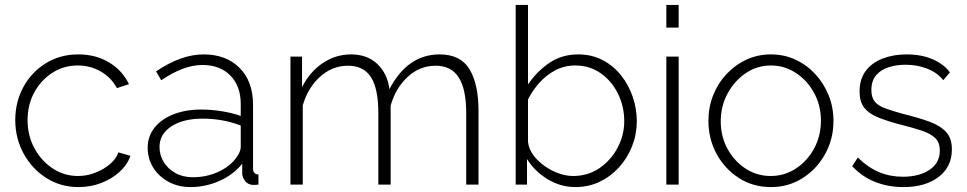

<svg xmlns="http://www.w3.org/2000/svg" viewBox="-20 -750 3927 780"><path d="M299 10Q226 10 168 -27Q110 -64 76 -126Q42 -188 42 -262Q42 -336 75 -396.5Q108 -457 166 -493Q224 -529 298 -529Q369 -529 423 -496.5Q477 -464 504 -408L455 -392Q432 -435 389.5 -459.5Q347 -484 296 -484Q239 -484 193 -454.5Q147 -425 119.5 -375Q92 -325 92 -262Q92 -199 120 -147.5Q148 -96 194.5 -65.5Q241 -35 297 -35Q333 -35 367.5 -48.5Q402 -62 427.5 -84Q453 -106 461 -131L510 -117Q497 -80 465.5 -51.5Q434 -23 391 -6.5Q348 10 299 10Z M580 -150Q580 -196 607.5 -231Q635 -266 684.5 -285.5Q734 -305 798 -305Q838 -305 881.5 -298Q925 -291 958 -279V-328Q958 -400 916 -443Q874 -486 802 -486Q763 -486 721 -470Q679 -454 635 -424L614 -460Q716 -529 807 -529Q899 -529 953.5 -474Q1008 -419 1008 -324V-66Q1008 -42 1030 -41V0Q1011 2 1005 1Q986 -1 975.5 -15Q965 -29 964 -44V-85Q928 -40 871.5 -15Q815 10 753 10Q704 10 664.5 -11.5Q625 -33 602.5 -69Q580 -105 580 -150ZM938 -107Q958 -132 958 -154V-240Q886 -268 803 -268Q724 -268 676 -236.5Q628 -205 628 -153Q628 -120 645 -92Q662 -64 692.5 -47Q723 -30 763 -30Q819 -30 866 -51.5Q913 -73 938 -107Z M1924 0H1874V-290Q1874 -388 1843.5 -435.5Q1813 -483 1750 -483Q1685 -483 1636 -437.5Q1587 -392 1567 -321V0H1517V-290Q1517 -390 1487 -436.5Q1457 -483 1394 -483Q1330 -483 1280.5 -438.5Q1231 -394 1210 -322V0H1160V-520H1207V-396Q1239 -459 1291.5 -494Q1344 -529 1406 -529Q1472 -529 1513 -490Q1554 -451 1562 -388Q1636 -529 1766 -529Q1851 -529 1887.5 -468.5Q1924 -408 1924 -299Z M2318 10Q2257 10 2204 -22.5Q2151 -55 2121 -104V0H2075V-730H2125V-407Q2162 -461 2212.5 -495Q2263 -529 2329 -529Q2384 -529 2428 -506Q2472 -483 2503 -444Q2534 -405 2550.5 -356.5Q2567 -308 2567 -258Q2567 -205 2548 -156.5Q2529 -108 2495 -70.5Q2461 -33 2416 -11.5Q2371 10 2318 10ZM2308 -35Q2369 -35 2416 -67.5Q2463 -100 2489.5 -151Q2516 -202 2516 -258Q2516 -317 2491 -368.5Q2466 -420 2421 -452Q2376 -484 2317 -484Q2273 -484 2236 -464.5Q2199 -445 2171 -413.5Q2143 -382 2125 -346V-174Q2128 -145 2146.5 -120Q2165 -95 2192.5 -75.5Q2220 -56 2250.5 -45.5Q2281 -35 2308 -35Z M2687 -638V-730H2737V-638ZM2687 0V-520H2737V0Z M3112 10Q3039 10 2981.5 -27Q2924 -64 2891 -125Q2858 -186 2858 -259Q2858 -314 2877 -362.5Q2896 -411 2931 -448.5Q2966 -486 3012 -507.5Q3058 -529 3112 -529Q3166 -529 3212 -507.5Q3258 -486 3292.5 -448.5Q3327 -411 3346.5 -362.5Q3366 -314 3366 -259Q3366 -186 3332.5 -125Q3299 -64 3241.5 -27Q3184 10 3112 10ZM2908 -257Q2908 -196 2935.5 -145.5Q2963 -95 3009 -65Q3055 -35 3111 -35Q3167 -35 3213.5 -65.5Q3260 -96 3287.5 -147Q3315 -198 3315 -260Q3315 -321 3287.5 -372Q3260 -423 3213.5 -453.5Q3167 -484 3112 -484Q3056 -484 3010 -453Q2964 -422 2936 -370.5Q2908 -319 2908 -257Z M3650 10Q3588 10 3535 -11Q3482 -32 3442 -75L3465 -110Q3507 -69 3551.5 -50.5Q3596 -32 3648 -32Q3714 -32 3756 -60Q3798 -88 3798 -138Q3798 -172 3778.5 -190Q3759 -208 3722.5 -220Q3686 -232 3634 -245Q3581 -259 3545 -274Q3509 -289 3490.5 -313Q3472 -337 3472 -378Q3472 -429 3497.5 -462.5Q3523 -496 3566.5 -512.5Q3610 -529 3663 -529Q3724 -529 3769.5 -509Q3815 -489 3839 -456L3812 -424Q3788 -455 3747 -471Q3706 -487 3659 -487Q3622 -487 3590.5 -477Q3559 -467 3539.5 -444.5Q3520 -422 3520 -384Q3520 -354 3534 -337Q3548 -320 3577 -309.5Q3606 -299 3650 -287Q3711 -272 3755 -256Q3799 -240 3823 -214.5Q3847 -189 3847 -143Q3847 -72 3793 -31Q3739 10 3650 10Z"/></svg>

Font: Raleway Light
Style: Regular
Weight: 300
Designer: Matt McInerney, Pablo Impallari, Rodrigo Fuenzalida
Foundry: Matt McInerney, Pablo Impallari, Rodrigo Fuenzalida
Version: Version 4.026